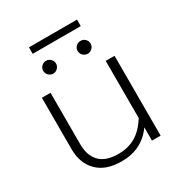

<svg xmlns="http://www.w3.org/2000/svg" viewBox="-177 -863 937 1000"><g transform="rotate(-30 291.0 -363.0)"><path d="M143 -741H432V-702H143ZM146 -598Q146 -614 157.5 -625Q169 -636 185 -636Q200 -636 211.5 -625Q223 -614 223 -598Q223 -582 211.5 -570.5Q200 -559 185 -559Q169 -559 157.5 -570.5Q146 -582 146 -598ZM353 -598Q353 -614 364.5 -625Q376 -636 392 -636Q408 -636 419.5 -625Q431 -614 431 -598Q431 -582 419.5 -570.5Q408 -559 392 -559Q376 -559 364.5 -570.5Q353 -582 353 -598ZM70 -171V-480H122V-170Q122 -102 158.5 -64.5Q195 -27 270 -27Q329 -27 373.5 -53Q418 -79 454 -136V-480H507V0H455V-80Q388 15 266 15Q170 15 120 -36Q70 -87 70 -171Z"/></g></svg>

Font: Prompt ExtraLight
Style: Regular
Weight: 275
Designer: Katatrad Team
Foundry: CadsonDemak
Version: Version 1.000